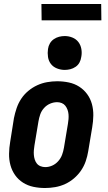

<svg xmlns="http://www.w3.org/2000/svg" viewBox="-20 -936 540 964"><path d="M206 8Q176 8 147.5 2Q119 -4 95.5 -19Q72 -34 56 -56.5Q40 -79 32.5 -106.5Q25 -134 25.5 -164Q26 -194 31 -223L50 -343Q55 -368 63.5 -393Q72 -418 86.5 -440Q101 -462 122 -479.5Q143 -497 167 -508Q191 -519 216.5 -523.5Q242 -528 267 -528Q297 -528 325.5 -522Q354 -516 377.5 -501Q401 -486 417.5 -463.5Q434 -441 441.5 -413.5Q449 -386 448.5 -356Q448 -326 443 -297L423 -177Q419 -152 410.5 -127Q402 -102 387 -80Q372 -58 351.5 -40.5Q331 -23 307 -12Q283 -1 257 3.5Q231 8 206 8ZM207 -97Q225 -97 242 -104.5Q259 -112 272 -126.5Q285 -141 291.5 -158.5Q298 -176 301 -194L321 -314Q323 -326 324 -338Q325 -350 324 -362Q323 -374 319 -385Q315 -396 308 -405Q301 -414 290 -418.5Q279 -423 267 -423Q249 -423 231.5 -415.5Q214 -408 201 -393.5Q188 -379 182 -361.5Q176 -344 173 -326L153 -206Q151 -194 150 -182Q149 -170 150 -158Q151 -146 154.5 -135Q158 -124 165 -115Q172 -106 183.5 -101.5Q195 -97 207 -97ZM305 -585Q285 -585 266 -592.5Q247 -600 235.5 -615Q224 -630 221 -650Q218 -670 221 -690Q223 -705 230.5 -718Q238 -731 250.5 -739.5Q263 -748 277 -751.5Q291 -755 305 -755Q325 -755 343.5 -747.5Q362 -740 373.5 -725Q385 -710 388.5 -690Q392 -670 388 -650Q386 -635 379 -622Q372 -609 359.5 -600.5Q347 -592 333 -588.5Q319 -585 305 -585ZM189 -834 188 -916H488L489 -834Z"/></svg>

Font: Iosevka Extrabold Oblique
Style: Regular
Weight: 800
Italic angle: -9°
Monospace: yes
Designer: Belleve Invis
Foundry: Belleve Invis
Version: Version 32.5.0; ttfautohint (v1.8.4)